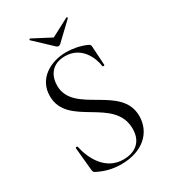

<svg xmlns="http://www.w3.org/2000/svg" viewBox="-195 -888 884 997"><g transform="rotate(-30 247.0 -389.5)"><path d="M246 -687C252 -681 263 -681 269 -687L371 -784C375 -787 369 -793 366 -791L258 -734L149 -791C147 -792 140 -786 143 -784ZM148 -508C148 -566 179 -621 259 -621C357 -621 395 -533 402 -480C403 -474 414 -475 414 -480L407 -595C407 -602 402 -608 392 -612C353 -629 311 -636 274 -636C182 -636 88 -585 88 -480C88 -294 376 -310 376 -119C376 -32 315 -4 256 -4C150 -4 99 -100 82 -180C81 -185 69 -184 70 -178L83 -42C84 -32 86 -27 93 -23C138 1 186 12 233 12C366 12 439 -64 439 -159C439 -346 148 -337 148 -508Z"/></g></svg>

Font: Cormorant SC
Style: Regular
Weight: 400
Designer: Christian Thalmann (Catharsis Fonts)
Version: Version 1.000;PS 001.000;hotconv 1.0.70;makeotf.lib2.5.58329